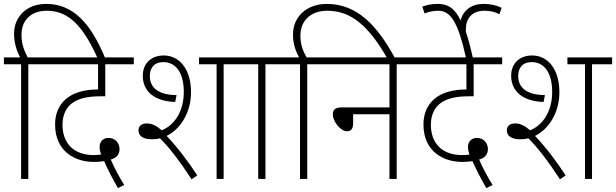

<svg xmlns="http://www.w3.org/2000/svg" viewBox="-20 -916 3154 983"><path d="M88 -587V0H125V-587H228V-622H122C105 -654 90 -689 90 -737C90 -815 141 -861 220 -861C329 -861 404 -787 481 -615H520C445 -796 356 -896 216 -896C119 -896 52 -833 52 -743C52 -694 66 -655 83 -622H0V-587Z M584 47 616 31C589 -12 565 -58 547 -99C575 -107 592 -124 592 -153C592 -184 569 -210 536 -210C508 -210 490 -191 490 -164C490 -150 493 -137 498 -125C485 -123 472 -122 460 -122C356 -122 300 -184 300 -277C300 -325 317 -363 347 -386C379 -411 425 -423 494 -423H519V-587H665V-622H214V-587H482V-458C410 -458 353 -441 315 -407C283 -378 262 -336 262 -279C262 -139 366 -87 460 -87C483 -87 499 -89 513 -91C529 -54 560 7 584 47Z M756 -203C771 -203 785 -204 799 -208C847 -160 898 -94 961 2L990 -18C945 -88 882 -170 833 -220C908 -257 958 -345 958 -443C958 -568 894 -632 819 -632C751 -632 711 -589 711 -528C711 -447 773 -397 877 -394L884 -429C766 -430 747 -489 747 -526C747 -567 768 -598 816 -598C881 -598 921 -543 921 -445C921 -347 874 -275 808 -249C780 -273 758 -284 731 -284C706 -284 689 -272 689 -248C689 -223 709 -203 756 -203ZM1125 -587H1228V-622H999V-587H1089V0H1125Z M1339 -587H1442V-622H1214V-587H1302V0H1339Z M1516 -587V0H1553V-587H1656V-622H1550C1533 -650 1518 -687 1518 -732C1518 -814 1574 -861 1656 -861C1777 -861 1867 -785 1964 -615H2004C1912 -786 1808 -896 1653 -896C1551 -896 1480 -831 1480 -739C1480 -690 1495 -652 1511 -622H1428V-587Z M1642 -622V-587H1974V-366H1727C1695 -366 1684 -352 1684 -331C1684 -293 1724 -244 1757 -244C1776 -244 1788 -256 1788 -284V-331H1974V0H2011V-587H2114V-622Z M2470 47 2502 31C2475 -12 2451 -58 2433 -99C2461 -107 2478 -124 2478 -153C2478 -184 2455 -210 2422 -210C2394 -210 2376 -191 2376 -164C2376 -150 2379 -137 2384 -125C2371 -123 2358 -122 2346 -122C2242 -122 2186 -184 2186 -277C2186 -325 2203 -363 2233 -386C2265 -411 2311 -423 2380 -423H2405V-587H2551V-622H2100V-587H2368V-458C2296 -458 2239 -441 2201 -407C2169 -378 2148 -336 2148 -279C2148 -139 2252 -87 2346 -87C2369 -87 2385 -89 2399 -91C2415 -54 2446 7 2470 47Z M2367 -615H2402C2390 -669 2378 -716 2365 -754C2365 -757 2365 -762 2365 -766C2365 -821 2396 -861 2460 -861C2490 -861 2512 -856 2537 -843L2548 -876C2523 -888 2495 -896 2456 -896C2395 -896 2352 -865 2338 -811C2314 -863 2283 -896 2221 -896C2187 -896 2164 -890 2142 -882L2154 -847C2172 -855 2197 -861 2223 -861C2287 -861 2325 -805 2367 -615Z M2642 -203C2657 -203 2671 -204 2685 -208C2733 -160 2784 -94 2847 2L2876 -18C2831 -88 2768 -170 2719 -220C2794 -257 2844 -345 2844 -443C2844 -568 2780 -632 2705 -632C2637 -632 2597 -589 2597 -528C2597 -447 2659 -397 2763 -394L2770 -429C2652 -430 2633 -489 2633 -526C2633 -567 2654 -598 2702 -598C2767 -598 2807 -543 2807 -445C2807 -347 2760 -275 2694 -249C2666 -273 2644 -284 2617 -284C2592 -284 2575 -272 2575 -248C2575 -223 2595 -203 2642 -203ZM3011 -587H3114V-622H2885V-587H2975V0H3011Z"/></svg>

Font: Noto Sans SemiCondensed ExtraLight
Style: Regular
Weight: 200
Width: 4
Designer: Monotype Design Team
Foundry: Monotype Imaging Inc.
Version: Version 2.013